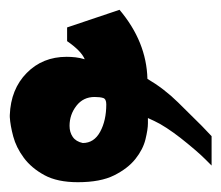

<svg xmlns="http://www.w3.org/2000/svg" viewBox="-306 -84 452 392"><path d="M-169 -28 -62 -64Q-7 1 -5 77Q29 97 57.5 125Q86 153 106 173L126 194V254L113 241Q104 232 90.5 220.5Q77 209 63 198Q49 187 34.5 177.5Q20 168 9 163L-4 157V168Q-4 180 -9 200.5Q-14 221 -29.5 240.5Q-45 260 -73 274Q-101 288 -147 288Q-189 288 -215.5 273.5Q-242 259 -257.5 238Q-273 217 -279 194.5Q-285 172 -286 155V151Q-284 98 -251.5 65Q-219 32 -170 32Q-161 32 -152 33Q-143 34 -133 37Q-140 20 -169 0ZM-137 208Q-114 208 -101.5 185Q-89 162 -89 129Q-89 118 -95.5 116Q-102 114 -113 114Q-136 114 -150 132Q-164 150 -164 173Q-164 186 -157.5 195.5Q-151 205 -137 208Z"/></svg>

Font: Shorif Bongobondhu ANSI V1
Style: Regular
Weight: 400
Designer: Shorif Uddin Shishir, Shorif art & Design, e-mail : shorifart@gmail.com, facebook : Shorif2001
Foundry: Lipighor Font Foundry
Version: Designed by Shorif Uddin Shishir | Developed by Niladri Shek